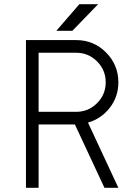

<svg xmlns="http://www.w3.org/2000/svg" viewBox="-20 -890 633 910"><path d="M247 -744H323L445 -870H356ZM163 -640H341Q399 -640 440 -599Q481 -558 481 -500Q481 -442 440 -401Q399 -360 341 -360H163ZM103 -700V0H163V-300H335L475 0H541L397 -309Q460 -327 501 -380Q541 -432 541 -500Q541 -583 482 -642Q424 -700 341 -700Z"/></svg>

Font: Unageo Variable
Style: Regular
Weight: 300
Designer: Richard Sepsi
Foundry: Richard Sepsi
Version: Version 2.200